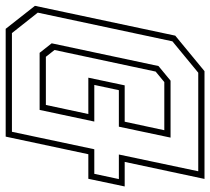

<svg xmlns="http://www.w3.org/2000/svg" viewBox="-56 -688 740 676"><g transform="rotate(-90 314.0 -350.0)"><path d="M22 0 82 -281H-4.5L22.5 -409H109L171 -700H550.5L631.5 -597L526.5 -103L401.5 0ZM49 -22H396L506.5 -113L607.5 -587L535.5 -678H188L126.5 -388H40L21.5 -301.5H108ZM167.5 -119.5 206 -301.5H334.5L353 -388H224L265 -580.5H466L499.5 -538L419.5 -162L368 -119.5ZM193.5 -141.5H363L400 -172L476 -528L452 -558.5H282.5L250.5 -409H378.5L351.5 -281H223.5Z"/></g></svg>

Font: Tourney Expanded ExtraLight
Style: Italic
Weight: 200
Width: 7
Italic angle: -12°
Designer: Tyler Finck
Foundry: Etcetera Type Co
Version: Version 1.010; ttfautohint (v1.8.3)